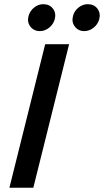

<svg xmlns="http://www.w3.org/2000/svg" viewBox="-20 -883 489 903"><path d="M24.2 0 192.5 -675H305L136.7 0ZM376.7 -736.7Q348.3 -736.7 332.1 -757.9Q315.8 -779.2 323.3 -807.5Q329.2 -831.7 349.2 -847.5Q369.2 -863.3 392.5 -863.3Q422.5 -863.3 438.3 -842.1Q454.2 -820.8 446.7 -792.5Q440 -768.3 420 -752.5Q400 -736.7 376.7 -736.7ZM167.5 -736.7Q139.2 -736.7 122.9 -757.9Q106.7 -779.2 114.2 -807.5Q120.8 -831.7 140.4 -847.5Q160 -863.3 183.3 -863.3Q213.3 -863.3 229.2 -842.1Q245 -820.8 237.5 -792.5Q230.8 -768.3 210.8 -752.5Q190.8 -736.7 167.5 -736.7Z"/></svg>

Font: Funnel Sans Medium
Style: Italic
Weight: 500
Italic angle: -14.036°
Version: Version 1.000; Beta; Release 5; Build 24; ttfautohint (v1.8.